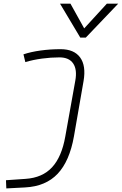

<svg xmlns="http://www.w3.org/2000/svg" viewBox="-20 -797 667 1051"><path d="M14.6 234.4 12.7 189.5 120.1 182.1Q212.4 175.8 265.1 118.7Q317.9 61.5 337.4 -49.8L392.1 -355Q403.3 -416 380.6 -449.5Q357.9 -482.9 305.7 -482.9Q258.8 -482.9 209.7 -476.3Q160.6 -469.7 118.7 -457L108.4 -499.5Q148.9 -513.2 202.1 -520.5Q255.4 -527.8 311.5 -527.8Q385.7 -527.8 418.7 -482.4Q451.7 -437 437.5 -354L384.8 -50.8Q360.8 85 295.7 154.1Q230.5 223.1 117.2 229ZM419.4 -591.3 308.6 -776.9H365.7L440.9 -641.6L564.9 -776.9H627L449.7 -591.3Z"/></svg>

Font: Cascadia Code NF ExtraLight
Style: Italic
Weight: 200
Italic angle: -10°
Monospace: yes
Designer: Aaron Bell
Foundry: Saja Typeworks
Version: Version 2404.023; ttfautohint (v1.8.4)